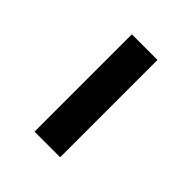

<svg xmlns="http://www.w3.org/2000/svg" viewBox="10 -474 445 445"><g transform="rotate(-45 232.5 -252.0)"><path d="M73 -210H392V-294H73Z"/></g></svg>

Font: Libre Caslon Text
Style: Regular
Weight: 400
Designer: Pablo Impallari, Rodrigo Fuenzalida
Foundry: Pablo Impallari, Rodrigo Fuenzalida
Version: Version 1.000; ttfautohint (v0.93) -l 8 -r 50 -G 200 -x 14 -